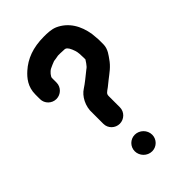

<svg xmlns="http://www.w3.org/2000/svg" viewBox="-209 -741 829 829"><g transform="rotate(-45 205.5 -326.5)"><path d="M155 -39.5C155 -11 178.7 14 208.5 14C236.3 14 259 -8.7 259 -36.5C259 -66.3 234 -90 205.5 -90C177.7 -90 155 -67.3 155 -39.5ZM249 -565H250C260 -565 267.1 -558.4 274.8 -540.7L280.1 -526.6C284 -516 285 -494.8 285 -480V-470.6L275.4 -456.2C268.7 -446.8 264.1 -441.6 257.5 -437.4C237.7 -421.6 209.1 -397.7 190.7 -386.2C163.3 -369.1 140 -328.6 143 -285V-219C143 -191 166.3 -169 193.5 -169C220.7 -169 244 -191 244 -219V-287C244 -301.4 250.3 -304.1 268.2 -317.1L293.5 -337.4C315.3 -354.8 339.6 -370.3 358.8 -399.1C365.9 -409.8 386 -432.2 386 -462V-477C386 -484.4 386.3 -495.5 384.8 -505.1L382.8 -527C373.8 -585.8 345.6 -634.5 292.9 -658C272 -666.7 247.4 -667 227 -667C160.5 -667 111.4 -647.7 73.2 -613.5C49.4 -592.1 25 -563 25 -516V-488C25 -460 48.3 -438 75.5 -438C102.7 -438 126 -460 126 -488V-516C126 -524 140.4 -541.7 152.2 -547.6C155.8 -549.4 179.2 -560.2 184.1 -561.3L197.3 -563.2C202.2 -563.9 207 -564.6 213 -566H226C232.8 -566 240.8 -565.6 249 -565Z"/></g></svg>

Font: NumbBunny
Style: Bk
Weight: 400
Designer: Robert Jablonski
Foundry: Cannot Into Space Fonts
Version: Version 1.0